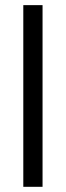

<svg xmlns="http://www.w3.org/2000/svg" viewBox="-20 -720 254 740"><path d="M69.8 0V-700.2H144V0Z"/></svg>

Font: LT Superior
Style: Regular
Weight: 400
Designer: Daniel Lyons
Foundry: LyonsType
Version: Version 1.000